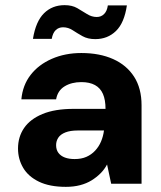

<svg xmlns="http://www.w3.org/2000/svg" viewBox="-20 -714 626 746"><path d="M236 12Q173 12 131.5 -8Q90 -28 70 -62Q50 -96 50 -137Q50 -182 73.5 -216.5Q97 -251 145 -271Q193 -291 266 -291H390Q390 -326 380 -349Q370 -372 349 -383.5Q328 -395 296 -395Q258 -395 231 -378.5Q204 -362 198 -328H63Q68 -383 99 -423Q130 -463 181.5 -485.5Q233 -508 296 -508Q367 -508 419.5 -484.5Q472 -461 501 -416Q530 -371 530 -305V0H412L396 -75Q386 -56 370.5 -40.5Q355 -25 335.5 -13Q316 -1 291 5.5Q266 12 236 12ZM270 -96Q296 -96 315.5 -104.5Q335 -113 349.5 -128.5Q364 -144 372.5 -164Q381 -184 384 -207H282Q253 -207 234 -199.5Q215 -192 206.5 -179Q198 -166 198 -150Q198 -132 207 -120Q216 -108 232 -102Q248 -96 270 -96ZM350 -562Q321 -562 300.5 -573.5Q280 -585 262.5 -596.5Q245 -608 225 -608Q208 -608 196.5 -597Q185 -586 181 -563H108Q119 -631 151 -662.5Q183 -694 231 -694Q260 -694 280 -682.5Q300 -671 318 -659.5Q336 -648 356 -648Q373 -648 384.5 -659.5Q396 -671 399 -693H473Q463 -625 430.5 -593.5Q398 -562 350 -562Z"/></svg>

Font: DM Sans 24pt ExtraBold
Style: Regular
Weight: 800
Designer: Colophon Foundry, Jonny Pinhorn
Foundry: Colophon Foundry
Version: Version 4.004;gftools[0.9.30]